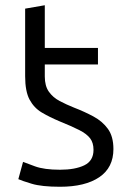

<svg xmlns="http://www.w3.org/2000/svg" viewBox="-20 -701 494 733"><path d="M209 12Q139 12 101 0.5Q63 -11 50 -17L68 -83Q78 -79 113.5 -66Q149 -53 209 -53Q267 -53 302 -70Q337 -87 337 -129Q337 -156 324 -173Q311 -190 282.5 -204.5Q254 -219 207 -238Q169 -254 139.5 -271.5Q110 -289 93 -320.5Q76 -352 76 -410V-668L151 -681V-518H354V-455H151V-409Q151 -373 166.5 -351Q182 -329 207.5 -315.5Q233 -302 263 -290Q302 -275 336.5 -256.5Q371 -238 392 -209Q413 -180 413 -132Q413 -61 359 -24.5Q305 12 209 12Z"/></svg>

Font: Ubuntu Sans
Style: Regular
Weight: 400
Designer: Dalton Maag Ltd
Foundry: Dalton Maag Ltd
Version: Version 1.006; ttfautohint (v1.8.4.7-5d5b)